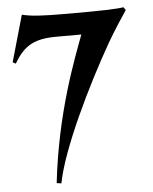

<svg xmlns="http://www.w3.org/2000/svg" viewBox="-53 -779 655 824"><g transform="rotate(-5 275.0 -367.0)"><path d="M158 -2 178 1C205 -143 333 -407 435 -585C466 -638 496 -683 518 -716L509 -729C484 -724 415 -722 269 -722C159 -722 112 -725 72 -735L15 -535L28 -528C72 -604 118 -628 214 -628H319C281 -526 192 -302 158 -2Z"/></g></svg>

Font: Sinistre
Style: Bold
Weight: 700
Designer: Jules Durand
Foundry: Collletttivo
Version: Version 69.420;Glyphs 3.2 (3217)